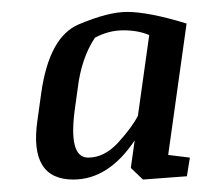

<svg xmlns="http://www.w3.org/2000/svg" viewBox="-20 -691 337 316"><path d="M225.6 -633.3Q207.5 -641.1 183.1 -641.1Q158.7 -641.1 136.2 -628.9Q113.8 -595.2 107.9 -545.4L103.5 -513.7Q91.8 -431.6 125 -431.6Q151.9 -431.6 174.6 -456.5Q197.3 -481.4 207 -500.5ZM100.6 -395.5Q27.8 -395.5 41.5 -492.2L47.9 -538.1Q61 -630.4 109.6 -650.9Q158.2 -671.4 189 -671.4Q224.6 -671.4 287.1 -652.3L256.8 -436L292.5 -431.6L287.6 -400.9L215.3 -395.5L195.3 -414.6L201.7 -460Q158.7 -395.5 100.6 -395.5Z"/></svg>

Font: NoticiaText-Italic
Style: Italic
Weight: 400
Italic angle: -8°
Designer: JM Sole
Foundry: JM Sole
Version: Version 1.003